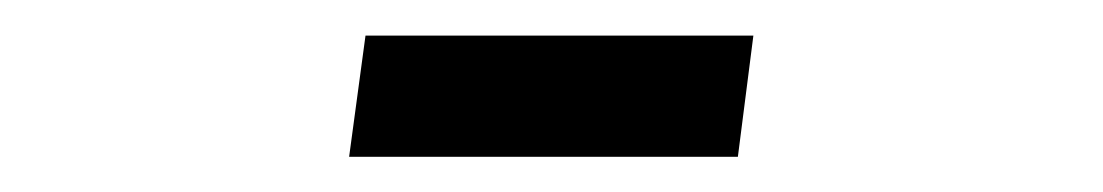

<svg xmlns="http://www.w3.org/2000/svg" viewBox="-20 -89 626 109"><path d="M178.2 0H398.9L407.7 -68.8H187.5Z"/></svg>

Font: Cascadia Mono PL SemiLight
Style: Regular
Weight: 350
Monospace: yes
Designer: Aaron Bell
Foundry: Saja Typeworks
Version: Version 2404.023